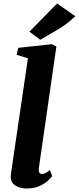

<svg xmlns="http://www.w3.org/2000/svg" viewBox="-20 -1070 452 1100"><path d="M203 -110Q197.5 -73 221 -73Q228.5 -73 237.5 -77Q246.5 -81 266 -95.5L279 -61Q273.5 -53.5 256.2 -36.5Q239 -19.5 208 -4.8Q177 10 130.5 10Q111 10 90.2 3.5Q69.5 -3 55.5 -17.5Q41.5 -32 41.5 -56Q41.5 -64.5 43.2 -76.2Q45 -88 45.5 -93.5L140 -736L75 -756L85 -796L278 -817L303 -803ZM148.5 -888.5 307 -1050 411.5 -977Q359.5 -928 305 -897Q250.5 -866 210.5 -842Z"/></svg>

Font: Merriweather Black
Style: Italic
Weight: 900
Italic angle: -7.8°
Designer: Eben Sorkin
Foundry: Eben Sorkin
Version: Version 2.200;gftools[0.9.31]